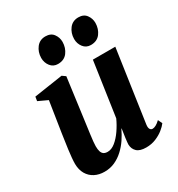

<svg xmlns="http://www.w3.org/2000/svg" viewBox="-181 -872 928 1001"><g transform="rotate(-30 283.0 -371.0)"><path d="M157.5 11.5Q124 11.5 98.5 -1.8Q73 -15 58.2 -40.2Q43.5 -65.5 43 -101Q43 -116.5 45 -138.2Q47 -160 50.2 -184.5Q53.5 -209 57 -232.2Q60.5 -255.5 63 -274L91.5 -457.5L35.5 -483.5L39.5 -508.5L212 -534.5L232.5 -520L201 -284Q198.5 -264 195.2 -240.8Q192 -217.5 189 -195Q186 -172.5 184.2 -154.5Q182.5 -136.5 182.5 -127Q182.5 -107.5 186.5 -95Q190.5 -82.5 199.2 -76.5Q208 -70.5 223 -70.5Q246 -70.5 269.2 -89.2Q292.5 -108 313 -137.8Q333.5 -167.5 348 -199.5L395.5 -525.5H530.5L467.5 -91.5Q465.5 -74 470.8 -65.8Q476 -57.5 485.5 -57.5Q494.5 -57.5 506 -63.5Q517.5 -69.5 531.5 -83L543.5 -57.5Q533 -43 513.2 -27.2Q493.5 -11.5 466.8 -0.5Q440 10.5 408.5 10.5Q370.5 10.5 353 -6Q335.5 -22.5 334.5 -49Q334.5 -53 335.5 -63.2Q336.5 -73.5 338.2 -86.8Q340 -100 342.2 -114Q344.5 -128 346 -139.5L344.5 -140Q331 -111 312.8 -84Q294.5 -57 271 -35.5Q247.5 -14 219.2 -1.2Q191 11.5 157.5 11.5ZM227.5 -596.5Q199.5 -596.5 183 -617.8Q166.5 -639 166.5 -667.5Q167 -703 187 -728.8Q207 -754.5 241 -754.5Q273.5 -754.5 289.2 -733Q305 -711.5 305 -685Q304.5 -649 284.8 -622.8Q265 -596.5 227.5 -596.5ZM425.5 -596.5Q397.5 -596.5 381 -617.8Q364.5 -639 364.5 -667.5Q365 -703 385 -728.8Q405 -754.5 439.5 -754.5Q471.5 -754.5 487.2 -733Q503 -711.5 503 -685Q502.5 -649 482.8 -622.8Q463 -596.5 425.5 -596.5Z"/></g></svg>

Font: Merriweather 96pt
Style: Bold Italic
Weight: 700
Italic angle: -7.8°
Version: Version 2.101